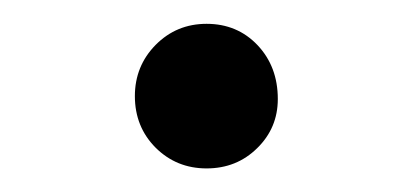

<svg xmlns="http://www.w3.org/2000/svg" viewBox="-20 -127 348 162"><path d="M93.8 -45.9Q93.8 -71.3 111.3 -89.1Q128.9 -106.9 154.3 -106.9Q180.2 -106.9 197.3 -88.9Q214.4 -70.8 214.4 -43.5Q214.4 -19 197 -2Q179.7 15.1 154.3 15.1Q128.9 15.1 111.3 -2.4Q93.8 -20 93.8 -45.9Z"/></svg>

Font: Elstob 18pt
Style: Regular
Weight: 400
Designer: Peter S. Baker
Version: Version 1.015